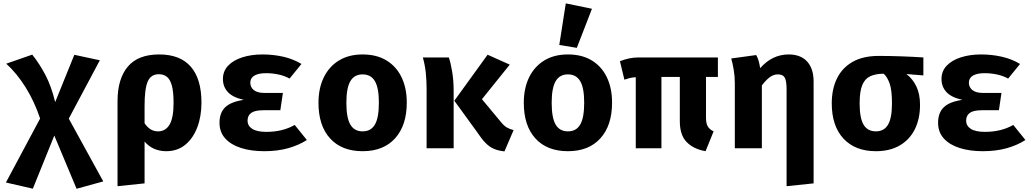

<svg xmlns="http://www.w3.org/2000/svg" viewBox="-20 -889 6194 1151"><path d="M173.3 -561.5Q217.9 -505.6 253.1 -437.9Q288.2 -370.3 310.8 -276.9L425.6 -560.5L578.5 -527.7L392.3 -177.9L599 198.5L439 242.6L305.6 -76.4L176.9 242.1L15.4 205.1L220.5 -178.5Q186.7 -280 133.8 -364.9Q81 -449.7 17.4 -507.2Z M934.4 -562.6Q1060 -562.6 1123.8 -489.2Q1187.7 -415.9 1187.7 -273.8Q1187.7 -191.8 1162.8 -125.9Q1137.9 -60 1090.8 -21.3Q1043.6 17.4 976.4 17.4Q937.9 17.4 904.9 3.3Q871.8 -10.8 846.7 -40.5V210.3L684.6 227.2V-282.1Q684.6 -416.9 746.2 -489.7Q807.7 -562.6 934.4 -562.6ZM932.3 -444.1Q884.6 -444.1 865.6 -400.3Q846.7 -356.4 846.7 -254.4V-150.3Q879 -101.5 927.2 -101.5Q972.3 -101.5 996.4 -141.8Q1020.5 -182.1 1020.5 -271.8Q1020.5 -338.5 1010.3 -375.9Q1000 -413.3 980.3 -428.7Q960.5 -444.1 932.3 -444.1Z M1660.5 -228.2H1559.5Q1507.7 -228.2 1485.9 -212.1Q1464.1 -195.9 1464.1 -166.2Q1464.1 -134.4 1492.3 -116.4Q1520.5 -98.5 1576.9 -98.5Q1674.4 -98.5 1746.7 -140L1819.5 -49.7Q1771.3 -18.5 1707.4 -0.5Q1643.6 17.4 1563.6 17.4Q1485.6 17.4 1425.1 -1.8Q1364.6 -21 1330.3 -59Q1295.9 -96.9 1295.9 -152.8Q1295.9 -213.8 1330.8 -246.7Q1365.6 -279.5 1441.5 -290.3Q1375.4 -305.1 1345.9 -337.2Q1316.4 -369.2 1316.4 -415.4Q1316.4 -462.6 1347.7 -495.4Q1379 -528.2 1432.8 -545.4Q1486.7 -562.6 1553.8 -562.6Q1617.9 -562.6 1677.9 -549Q1737.9 -535.4 1787.2 -505.6L1715.9 -417.9Q1686.7 -434.4 1650 -442.3Q1613.3 -450.3 1574.9 -450.3Q1529.7 -450.3 1505.1 -435.9Q1480.5 -421.5 1480.5 -392.8Q1480.5 -366.2 1501.5 -349Q1522.6 -331.8 1566.7 -331.8H1675.9Z M2153.8 -562.6Q2237.9 -562.6 2296.9 -526.7Q2355.9 -490.8 2387.2 -425.9Q2418.5 -361 2418.5 -273.8Q2418.5 -137.4 2348.7 -60Q2279 17.4 2153.8 17.4Q2028.7 17.4 1959 -59Q1889.2 -135.4 1889.2 -272.8Q1889.2 -359.5 1920.8 -424.6Q1952.3 -489.7 2011.5 -526.2Q2070.8 -562.6 2153.8 -562.6ZM2153.8 -443.1Q2104.1 -443.1 2080.3 -402.3Q2056.4 -361.5 2056.4 -272.8Q2056.4 -182.6 2080.3 -142.1Q2104.1 -101.5 2153.8 -101.5Q2203.6 -101.5 2227.4 -142.1Q2251.3 -182.6 2251.3 -273.8Q2251.3 -362.1 2227.4 -402.6Q2203.6 -443.1 2153.8 -443.1Z M2903.1 -561 3035.9 -501.5 2869.2 -294.4 2982.1 -158.5Q3001.5 -134.4 3019.2 -124.4Q3036.9 -114.4 3059 -109.2L3004.1 18.5Q2967.2 14.9 2940 2.8Q2912.8 -9.2 2889.7 -33.1Q2866.7 -56.9 2841 -95.9L2703.6 -285.1ZM2670.8 -544.6Q2682.1 -511.3 2690.8 -458.5Q2699.5 -405.6 2699.5 -345.1V0H2537.4V-356.9Q2537.4 -402.6 2532.8 -449.7Q2528.2 -496.9 2514.9 -544.6Z M3384.6 -562.6Q3468.7 -562.6 3527.7 -526.7Q3586.7 -490.8 3617.9 -425.9Q3649.2 -361 3649.2 -273.8Q3649.2 -137.4 3579.5 -60Q3509.7 17.4 3384.6 17.4Q3259.5 17.4 3189.7 -59Q3120 -135.4 3120 -272.8Q3120 -359.5 3151.5 -424.6Q3183.1 -489.7 3242.3 -526.2Q3301.5 -562.6 3384.6 -562.6ZM3384.6 -443.1Q3334.9 -443.1 3311 -402.3Q3287.2 -361.5 3287.2 -272.8Q3287.2 -182.6 3311 -142.1Q3334.9 -101.5 3384.6 -101.5Q3434.4 -101.5 3458.2 -142.1Q3482.1 -182.6 3482.1 -273.8Q3482.1 -362.1 3458.2 -402.6Q3434.4 -443.1 3384.6 -443.1ZM3371.8 -868.7 3528.7 -836.4 3437.9 -602.1 3332.8 -619.5Z M4283.6 -544.6V-427.7H4212.3V-183.6Q4212.3 -149.2 4223.1 -131Q4233.8 -112.8 4257.9 -101.5L4209.7 17.4Q4138.5 5.1 4096.9 -36.9Q4055.4 -79 4055.4 -162.1V-427.7H3945.1V0H3791.3V-426.2Q3769.2 -424.6 3754.6 -421Q3740 -417.4 3723.1 -411.3L3696.4 -522.1Q3723.6 -532.8 3750.8 -538.7Q3777.9 -544.6 3809.7 -544.6Z M4707.7 -562.6Q4780 -562.6 4818.7 -520Q4857.4 -477.4 4857.4 -400V210.3L4695.4 227.2V-353.3Q4695.4 -403.6 4684.6 -423.3Q4673.8 -443.1 4643.1 -443.1Q4616.9 -443.1 4593.6 -425.4Q4570.3 -407.7 4547.2 -376.9V0H4385.1V-391.8Q4385.1 -432.3 4378.2 -472.3Q4371.3 -512.3 4363.6 -538.5L4513.3 -559Q4529.7 -531.3 4536.9 -480.5Q4609.7 -562.6 4707.7 -562.6Z M5248.2 -553.8Q5309.7 -553.8 5382.8 -551.3Q5455.9 -548.7 5515.4 -544.6V-436.9L5413.8 -445.1Q5452.3 -415.9 5473.8 -370Q5495.4 -324.1 5495.4 -261Q5495.4 -175.9 5463.8 -113.3Q5432.3 -50.8 5373.1 -16.7Q5313.8 17.4 5230.8 17.4Q5106.7 17.4 5036.4 -58.2Q4966.2 -133.8 4966.2 -269.7Q4966.2 -355.4 4997.7 -419.2Q5029.2 -483.1 5091.8 -518.5Q5154.4 -553.8 5248.2 -553.8ZM5133.3 -269.7Q5133.3 -181 5157.2 -141.3Q5181 -101.5 5230.8 -101.5Q5279.5 -101.5 5303.3 -141.3Q5327.2 -181 5327.2 -269.7Q5327.2 -349.2 5313.1 -388.7Q5299 -428.2 5277.4 -447.2Q5229.2 -446.7 5197.2 -432.1Q5165.1 -417.4 5149.2 -379.2Q5133.3 -341 5133.3 -269.7Z M5968.2 -228.2H5867.2Q5815.4 -228.2 5793.6 -212.1Q5771.8 -195.9 5771.8 -166.2Q5771.8 -134.4 5800 -116.4Q5828.2 -98.5 5884.6 -98.5Q5982.1 -98.5 6054.4 -140L6127.2 -49.7Q6079 -18.5 6015.1 -0.5Q5951.3 17.4 5871.3 17.4Q5793.3 17.4 5732.8 -1.8Q5672.3 -21 5637.9 -59Q5603.6 -96.9 5603.6 -152.8Q5603.6 -213.8 5638.5 -246.7Q5673.3 -279.5 5749.2 -290.3Q5683.1 -305.1 5653.6 -337.2Q5624.1 -369.2 5624.1 -415.4Q5624.1 -462.6 5655.4 -495.4Q5686.7 -528.2 5740.5 -545.4Q5794.4 -562.6 5861.5 -562.6Q5925.6 -562.6 5985.6 -549Q6045.6 -535.4 6094.9 -505.6L6023.6 -417.9Q5994.4 -434.4 5957.7 -442.3Q5921 -450.3 5882.6 -450.3Q5837.4 -450.3 5812.8 -435.9Q5788.2 -421.5 5788.2 -392.8Q5788.2 -366.2 5809.2 -349Q5830.3 -331.8 5874.4 -331.8H5983.6Z"/></svg>

Font: Fira Code
Style: Bold
Weight: 700
Monospace: yes
Designer: Carrois Corporate, Edenspiekermann AG, Nikita Prokopov
Foundry: Carrois Corporate, Edenspiekermann AG, Nikita Prokopov
Version: Version 6.000; ttfautohint (v1.8.2) -l 8 -r 50 -G 200 -x 14 